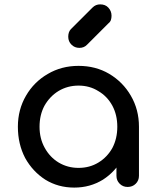

<svg xmlns="http://www.w3.org/2000/svg" viewBox="-20 -851 715 875"><path d="M318.4 3.9Q245.1 3.9 186.5 -32.2Q128.9 -69.3 94.7 -130.9Q61.5 -194.3 61.5 -273.4Q61.5 -351.6 98.6 -415Q134.8 -477.5 197.3 -513.7Q259.8 -550.8 337.9 -550.8Q416 -550.8 477.5 -514.6Q540 -477.5 576.2 -415Q613.3 -351.6 613.3 -273.4Q599.6 -273.4 574.2 -273.4Q574.2 -194.3 540 -131.8Q506.8 -69.3 449.2 -32.2Q390.6 3.9 318.4 3.9ZM337.9 -85.9Q388.7 -85.9 428.7 -110.4Q468.8 -134.8 492.2 -176.8Q514.6 -219.7 514.6 -273.4Q514.6 -327.1 492.2 -369.1Q468.8 -412.1 428.7 -435.5Q388.7 -460.9 337.9 -460.9Q288.1 -460.9 247.1 -436.5Q207 -412.1 182.6 -369.1Q160.2 -327.1 160.2 -273.4Q160.2 -219.7 183.6 -177.7Q207 -134.8 247.1 -110.4Q288.1 -85.9 337.9 -85.9ZM561.5 1Q540 1 525.4 -13.7Q510.7 -28.3 510.7 -49.8Q510.7 -100.6 510.7 -203.1Q515.6 -229.5 530.3 -308.6Q550.8 -299.8 613.3 -273.4Q613.3 -216.8 613.3 -49.8Q613.3 -28.3 598.6 -13.7Q584 1 561.5 1ZM341.8 -632.8Q320.3 -632.8 305.7 -647.5Q291 -662.1 291 -683.6Q291 -705.1 302.7 -717.8Q335.9 -751 401.4 -816.4Q416 -831.1 436.5 -831.1Q460 -831.1 473.6 -816.4Q488.3 -800.8 488.3 -779.3Q488.3 -768.6 485.4 -759.8Q482.4 -751 473.6 -744.1Q441.4 -711.9 377 -647.5Q363.3 -632.8 341.8 -632.8Z"/></svg>

Font: Abed
Style: Bold
Weight: 700
Designer: Johan Aakerlund
Version: Version 3.105